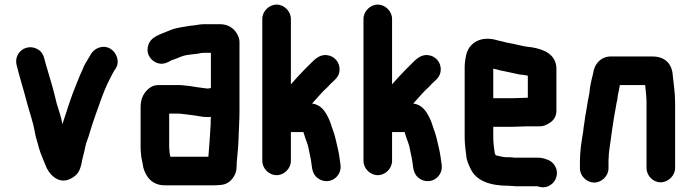

<svg xmlns="http://www.w3.org/2000/svg" viewBox="-20 -737 2998 833"><path d="M52 -455C65 -402 82 -350 96 -295C108 -249 123 -211 131 -164C135 -139 143 -121 148 -98C155 -72 169 -43 177 -21C191 18 234 66 287 38C318 22 326 5 334 -29C337 -50 346 -77 350 -100C354 -122 364 -139 369 -161C385 -214 405 -268 423 -318C438 -359 455 -393 474 -428L482 -440C502 -472 484 -510 460 -525C427 -545 390 -528 375 -503L368 -491C355 -470 346 -456 337 -433C322 -401 310 -367 296 -333L286 -305C283 -296 279 -284 274 -270C268 -248 257 -220 251 -198C245 -230 236 -257 226 -288C215 -336 198 -396 184 -441C172 -475 174 -506 144 -523C96 -551 39 -510 52 -455Z M884 -57H719C717 -68 715 -76 715 -87C714 -92 714 -96 714 -101V-244H756C759 -244 763 -244 767 -243L786 -241C793 -240 801 -239 809 -238C834 -236 854 -229 880 -229C885 -229 890 -229 895 -230C894 -219 894 -209 894 -198C891 -148 888 -102 884 -57ZM880 -353C877 -353 873 -353 870 -354C849 -357 822 -360 802 -364L782 -366C773 -367 765 -368 756 -368H669C653 -368 639 -364 627 -354C604 -336 590 -309 590 -273V-101C590 -93 590 -85 591 -78L593 -56C595 -43 600 -25 601 -13C612 31 641 67 695 67H905C912 67 919 67 926 66C955 66 973 57 988 38C1004 18 1007 1 1007 -27C1007 -31 1007 -36 1008 -42C1011 -76 1014 -101 1015 -138C1016 -174 1019 -215 1019 -252V-556C1019 -567 1015 -579 1008 -591C994 -615 969 -632 935 -632H865C851 -632 835 -629 823 -627L803 -625C772 -619 742 -617 716 -605C678 -588 632 -580 622 -536C613 -498 639 -469 668 -462C689 -457 705 -465 722 -474L724 -476C737 -479 752 -486 765 -491C782 -498 801 -500 820 -502L838 -504C846 -506 856 -508 865 -508H895V-355C890 -354 886 -353 880 -353Z M1118 -655V-39C1118 -6 1147 23 1180 23C1213 23 1242 -6 1242 -39V-164H1296C1297 -163 1297 -163 1297 -162C1298 -158 1300 -153 1302 -146C1308 -126 1317 -109 1320 -87C1323 -69 1329 -49 1331 -29C1334 1 1339 22 1360 37C1407 70 1466 30 1457 -24C1454 -46 1451 -70 1446 -91C1440 -114 1435 -144 1427 -165C1418 -188 1415 -206 1404 -227C1389 -258 1370 -283 1334 -288C1352 -307 1368 -327 1386 -345L1401 -359C1404 -362 1408 -366 1414 -373C1431 -390 1451 -402 1453 -431C1456 -467 1430 -495 1397 -498C1366 -501 1344 -478 1327 -461L1298 -432C1278 -412 1260 -391 1242 -371V-655C1242 -688 1213 -717 1180 -717C1147 -717 1118 -688 1118 -655Z M1557 -655V-39C1557 -6 1586 23 1619 23C1652 23 1681 -6 1681 -39V-164H1735C1736 -163 1736 -163 1736 -162C1737 -158 1739 -153 1741 -146C1747 -126 1756 -109 1759 -87C1762 -69 1768 -49 1770 -29C1773 1 1778 22 1799 37C1846 70 1905 30 1896 -24C1893 -46 1890 -70 1885 -91C1879 -114 1874 -144 1866 -165C1857 -188 1854 -206 1843 -227C1828 -258 1809 -283 1773 -288C1791 -307 1807 -327 1825 -345L1840 -359C1843 -362 1847 -366 1853 -373C1870 -390 1890 -402 1892 -431C1895 -467 1869 -495 1836 -498C1805 -501 1783 -478 1766 -461L1737 -432C1717 -412 1699 -391 1681 -371V-655C1681 -688 1652 -717 1619 -717C1586 -717 1557 -688 1557 -655Z M2206 -311H2120V-439L2138 -435C2149 -432 2159 -429 2168 -428C2190 -424 2212 -418 2233 -414L2251 -412L2268 -409H2270V-313H2268C2256 -313 2221 -311 2206 -311ZM2268 -189H2321C2335 -188 2351 -194 2368 -206C2385 -218 2394 -235 2394 -257V-441C2392 -501 2341 -523 2286 -532L2269 -534C2242 -537 2217 -546 2190 -550C2175 -552 2156 -559 2142 -561C2125 -566 2112 -569 2093 -569C2049 -569 2016 -542 2005 -508C2001 -495 1996 -466 1996 -449V-142C1996 -114 2000 -84 2003 -61C2004 -43 2014 -20 2021 -6C2046 49 2108 69 2188 69C2197 69 2208 71 2218 71H2311L2318 73C2356 84 2387 58 2394 30C2404 -7 2379 -39 2350 -46C2339 -51 2324 -53 2310 -53H2212C2204 -54 2196 -55 2187 -55H2173C2167 -56 2162 -56 2159 -57L2144 -60C2139 -61 2135 -62 2132 -63H2131C2130 -65 2126 -72 2126 -76C2123 -97 2120 -117 2120 -143V-187H2206C2221 -187 2254 -189 2268 -189Z M2620 -7V-34C2620 -39 2620 -46 2621 -57C2621 -66 2622 -75 2623 -83C2632 -146 2640 -212 2652 -273L2655 -291C2658 -300 2659 -310 2660 -320C2663 -336 2666 -350 2669 -365V-368H2779C2781 -344 2785 -319 2785 -292V-8C2785 25 2813 54 2846 54C2879 54 2909 25 2909 -8V-291C2909 -331 2903 -372 2899 -408C2896 -461 2865 -492 2810 -492H2635C2588 -494 2558 -460 2553 -417C2546 -390 2539 -361 2537 -332L2535 -322C2529 -296 2525 -260 2519 -232L2515 -202C2513 -191 2511 -179 2510 -165C2503 -124 2496 -82 2496 -34V-7C2496 26 2525 55 2558 55C2591 55 2620 26 2620 -7Z"/></svg>

Font: Electronic
Style: Thk
Weight: 900
Version: Version 1.011